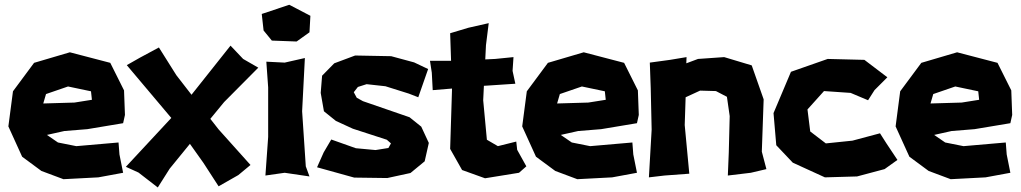

<svg xmlns="http://www.w3.org/2000/svg" viewBox="-20 -743 4343 817"><path d="M503.9 -218.8 511.7 -253.9 507.8 -358.4 449.2 -475.6 277.3 -520.5 125 -475.6 35.2 -354.5 15.6 -205.1 74.2 -76.2 156.2 -15.6 250 19.5 398.4 11.7 503.9 -7.8 488.3 -85.9 484.4 -136.7 304.7 -121.1 226.6 -136.7 179.7 -168.9 253.9 -185.5 351.6 -193.4ZM371.1 -318.4 296.9 -306.6 164.1 -302.7 175.8 -342.8 269.5 -375 367.2 -354.5Z M910.2 49.8 994.1 2 1045.9 -41 910.2 -192.4 875 -237.3 933.6 -308.6 1079.1 -455.1 1014.6 -492.2 960.9 -548.8 794.9 -339.8 730.5 -422.9 656.2 -541 576.2 -498 519.5 -465.8 703.1 -248 709 -241.2 515.6 -33.2 569.3 -8.8 651.4 54.7 702.1 -25.4 788.1 -130.9 845.7 -49.8Z M1113.3 -480.5 1121.1 -371.1V-160.2L1109.4 3.9L1191.4 -7.8L1296.9 7.8L1281.2 -35.2L1265.6 -269.5L1277.3 -496.1L1191.4 -476.6ZM1136.7 -570.3 1242.2 -566.4 1296.9 -605.5 1300.8 -675.8 1210.9 -722.7 1093.8 -683.6 1101.6 -613.3Z M1742.2 -477.5 1644.5 -503.9 1491.2 -506.8 1402.3 -473.6 1350.6 -420.9 1344.7 -347.7 1358.4 -269.5 1409.2 -228.5 1481.4 -195.3 1626 -148.4 1643.6 -132.8 1632.8 -113.3 1578.1 -104.5 1494.1 -112.3 1389.6 -149.4 1357.4 -94.7 1329.1 -31.2 1487.3 12.7 1627.9 14.6 1726.6 -6.8 1787.1 -56.6 1804.7 -134.8 1772.5 -204.1 1722.7 -244.1 1524.4 -312.5 1498 -327.1 1485.4 -350.6 1502.9 -373 1540 -384.8 1620.1 -376 1719.7 -344.7 1759.8 -329.1 1801.8 -449.2Z M2059.6 -644.5 1973.6 -625 1895.5 -601.6 1899.4 -484.4H1809.6L1817.4 -433.6L1821.3 -359.4L1903.3 -366.2V-359.4L1895.5 -109.4L1946.3 -19.5L2043.9 15.6L2188.5 -7.8L2219.7 -35.2L2180.7 -105.5L2176.8 -140.6L2098.6 -121.1L2051.8 -148.4L2036.1 -316.4L2039.1 -377.9L2055.7 -378.9L2172.9 -386.7L2161.1 -441.4L2165 -500L2086.9 -492.2L2044.9 -490.2L2047.9 -550.8Z M2690.4 -218.8 2698.2 -253.9 2694.3 -358.4 2635.7 -475.6 2463.9 -520.5 2311.5 -475.6 2221.7 -354.5 2202.1 -205.1 2260.7 -76.2 2342.8 -15.6 2436.5 19.5 2585 11.7 2690.4 -7.8 2674.8 -85.9 2670.9 -136.7 2491.2 -121.1 2413.1 -136.7 2366.2 -168.9 2440.4 -185.5 2538.1 -193.4ZM2557.6 -318.4 2483.4 -306.6 2350.6 -302.7 2362.3 -342.8 2456.1 -375 2553.7 -354.5Z M2745.1 -476.6 2749 -367.2 2752.9 -191.4 2741.2 11.7 2807.6 3.9 2913.1 -3.9 2893.6 -210.9 2897.5 -329.1 2959 -357.4 3026.4 -355.5 3073.2 -331.1 3085 -249 3081.1 -93.8 3077.1 3.9 3174.8 -7.8 3241.2 -23.4 3221.7 -97.7 3229.5 -320.3 3178.7 -464.8 3061.5 -500 2950.2 -492.2 2900.4 -473.6 2901.4 -500 2831.1 -488.3Z M3755.9 -414.1 3658.2 -488.3 3502 -492.2 3345.7 -437.5 3271.5 -261.7 3283.2 -125 3353.5 -50.8 3490.2 11.7 3627 7.8 3744.1 -23.4 3798.8 -62.5 3752 -132.8 3724.6 -175.8 3607.4 -144.5 3494.1 -132.8 3427.7 -183.6 3416 -277.3 3486.3 -355.5 3599.6 -347.7 3673.8 -316.4 3701.2 -359.4Z M4279.3 -218.8 4287.1 -253.9 4283.2 -358.4 4224.6 -475.6 4052.7 -520.5 3900.4 -475.6 3810.5 -354.5 3791 -205.1 3849.6 -76.2 3931.6 -15.6 4025.4 19.5 4173.8 11.7 4279.3 -7.8 4263.7 -85.9 4259.8 -136.7 4080.1 -121.1 4002 -136.7 3955.1 -168.9 4029.3 -185.5 4127 -193.4ZM4146.5 -318.4 4072.3 -306.6 3939.5 -302.7 3951.2 -342.8 4044.9 -375 4142.6 -354.5Z"/></svg>

Font: MaokenAssortedSans-TC
Style: Regular
Weight: 500
Version: Version 0.83